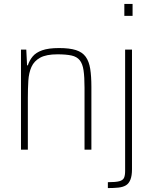

<svg xmlns="http://www.w3.org/2000/svg" viewBox="-20 -763 779 979"><path d="M87 0V-510H114L118 -430H122Q130 -455 146.5 -475Q163 -495 195 -506.5Q227 -518 281 -518Q335 -518 367.5 -507.5Q400 -497 417 -473.5Q434 -450 440 -412Q446 -374 446 -320V0H411V-315Q411 -371 406 -404.5Q401 -438 386.5 -456Q372 -474 344.5 -480Q317 -486 273 -486Q216 -486 185 -469Q154 -452 140.5 -422Q127 -392 124.5 -351.5Q122 -311 122 -264V0ZM614 -682V-743H656V-682ZM530 196V166Q570 166 588.5 161Q607 156 612.5 143.5Q618 131 618 109V-510H653V100Q653 133 645 153Q637 173 622 182Q607 191 584 193.5Q561 196 530 196Z"/></svg>

Font: Saira SemiCondensed Thin
Style: Regular
Weight: 250
Width: 4
Designer: Hector Gatti with collaboration of the Omnibus-Type team
Foundry: Omnibus-Type
Version: Version 1.101